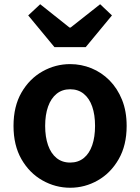

<svg xmlns="http://www.w3.org/2000/svg" viewBox="-20 -878 666 912"><path d="M313.3 13.8Q243.3 13.8 181.6 -21.1Q119.9 -55.9 82 -121.7Q44.2 -187.5 44.2 -279.9Q44.2 -372.8 82 -438.4Q119.9 -503.9 181.6 -538.7Q243.3 -573.5 313.3 -573.5Q365.7 -573.5 414.1 -553.9Q462.4 -534.2 500 -496.4Q537.6 -458.5 559.6 -404.2Q581.6 -349.8 581.6 -279.9Q581.6 -187.5 543.6 -121.7Q505.7 -55.9 444.5 -21.1Q383.3 13.8 313.3 13.8ZM313.3 -105.8Q351.3 -105.8 377.9 -127.3Q404.5 -148.9 418 -188.2Q431.5 -227.4 431.5 -279.9Q431.5 -332.7 418 -371.7Q404.5 -410.7 377.9 -432.3Q351.3 -454 313.3 -454Q275.2 -454 248.7 -432.3Q222.1 -410.7 208.3 -371.7Q194.5 -332.7 194.5 -279.9Q194.5 -227.4 208.3 -188.2Q222.1 -148.9 248.7 -127.3Q275.2 -105.8 313.3 -105.8ZM238.6 -654.2 114 -804.8 170.9 -857.9 310.3 -747.1H315.3L455.7 -857.9L511.8 -804.8L387.2 -654.2Z"/></svg>

Font: Noto Sans HK Thin
Style: Regular
Weight: 100
Designer: Ryoko NISHIZUKA 西塚涼子 (kana, bopomofo & ideographs); Paul D. Hunt (Latin, Greek & Cyrillic); Sandoll Communications 산돌커뮤니
Foundry: Adobe
Version: Version 2.004-H2;hotconv 1.0.118;makeotfexe 2.5.65603